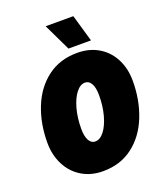

<svg xmlns="http://www.w3.org/2000/svg" viewBox="-166 -1034 983 1154"><g transform="rotate(-20 325.0 -456.5)"><path d="M35 -263Q35 -386 76 -488Q117 -590 196.5 -650Q276 -710 387 -710Q465 -710 523.5 -675Q582 -640 613.5 -578Q645 -516 645 -438Q645 -315 604 -212Q563 -109 483.5 -48.5Q404 12 293 12Q216 12 157.5 -23.5Q99 -59 67 -122Q35 -185 35 -263ZM309 -172Q340 -172 366.5 -206Q393 -240 409 -298Q425 -356 425 -426Q425 -474 410.5 -500Q396 -526 371 -526Q340 -526 313.5 -492Q287 -458 271 -400Q255 -342 255 -272Q255 -224 269.5 -198Q284 -172 309 -172ZM348 -752 265 -925H442L492 -752Z"/></g></svg>

Font: Azeret Mono Black
Style: Italic
Weight: 900
Italic angle: -12°
Designer: Martin Vácha
Foundry: Displaay
Version: Version 1.000; Glyphs 3.0.3, build 3074